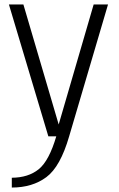

<svg xmlns="http://www.w3.org/2000/svg" viewBox="-20 -612 534 862"><path d="M197 0H290.5L465 -592H400.5L236 -27.5H251L85 -592H20ZM33 230Q125.5 230 188.2 183.2Q251 136.5 290.5 0L233 -1Q200.5 110 153.8 147.8Q107 185.5 33 186Z"/></svg>

Font: Anybody UltraCondensed Thin Light
Style: Regular
Weight: 300
Version: Version 1.111